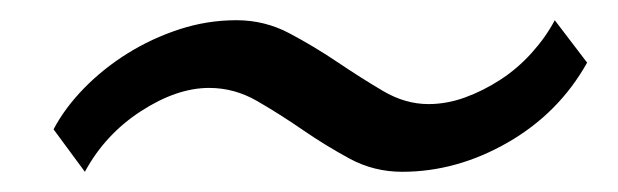

<svg xmlns="http://www.w3.org/2000/svg" viewBox="-20 -421 612 190"><path d="M561 -359Q533 -309 482.5 -280Q432 -251 378 -251Q350 -251 326 -264Q302 -277 279.5 -292.5Q257 -308 234.5 -321Q212 -334 187 -334Q155 -334 119.5 -311Q84 -288 64 -251L33 -293Q44 -314 63 -333.5Q82 -353 106 -368Q130 -383 157.5 -392Q185 -401 214 -401Q242 -401 266.5 -388Q291 -375 314 -359.5Q337 -344 359 -331Q381 -318 404 -318Q422 -318 440 -324.5Q458 -331 475 -342Q492 -353 506 -368.5Q520 -384 529 -401Z"/></svg>

Font: TypoPRO Sinkin Sans
Style: 300 Light Italic
Weight: 300
Italic angle: -112°
Designer: Keith Bates
Foundry: K-Type
Version: Sinkin Sans (version 1.0)  by Keith Bates   •   © 2014   www